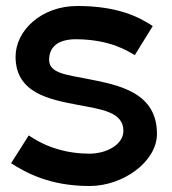

<svg xmlns="http://www.w3.org/2000/svg" viewBox="-20 -610 573 641"><path d="M17 -65C66 -34 145 11 279 11C392 11 504 -71 504 -163C504 -301 379 -326 270 -347C207 -360 144 -364 144 -410C144 -456 177 -480 238 -479C349 -477 404 -441 430 -426L490 -523C443 -554 372 -590 238 -590C117 -590 32 -507 32 -421C32 -299 145 -278 239 -260C317 -245 392 -237 392 -173C392 -127 335 -97 279 -97C169 -97 101 -141 76 -158Z"/></svg>

Font: Charger Eco
Style: Regular
Weight: 1000
Designer: Jasper
Foundry: Cannot Into Space Fonts
Version: Version 1.1